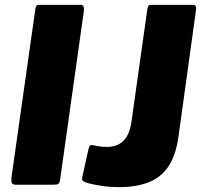

<svg xmlns="http://www.w3.org/2000/svg" viewBox="-20 -762 829 792"><path d="M313 -742Q329 -742 326 -717L228 -21Q226 -7 220.5 -3.5Q215 0 199 0H46Q31 0 28.5 -8Q26 -16 27 -28L126 -726Q128 -736 131 -739Q134 -742 142 -742ZM716 -197Q705 -120 674.5 -75Q644 -30 593 -10Q542 10 470 10Q435 10 404 5.5Q373 1 345 -6Q328 -11 322.5 -15.5Q317 -20 319 -30L345 -147Q347 -157 351 -161Q355 -165 363 -163Q377 -160 391.5 -158Q406 -156 421 -156Q463 -156 488.5 -180.5Q514 -205 522 -258L588 -726Q590 -736 593 -739Q596 -742 605 -742H777Q793 -742 788 -717L716 -197Z"/></svg>

Font: Libre Franklin ExtraBold
Style: Italic
Weight: 800
Italic angle: -8°
Designer: Pablo Impallari, Rodrigo Fuenzalida, Nhung Nguyen
Foundry: Impallari Type
Version: Version 3.000